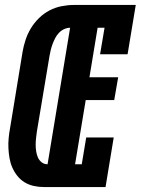

<svg xmlns="http://www.w3.org/2000/svg" viewBox="-20 -755 568 775"><path d="M157 0Q136 0 116 -4.5Q96 -9 79.5 -19Q63 -29 50.5 -44.5Q38 -60 30 -78Q22 -96 18.5 -116Q15 -136 14 -156.5Q13 -177 15 -198Q17 -219 21 -240L71 -545Q75 -569 83 -593.5Q91 -618 104.5 -640.5Q118 -663 137.5 -682Q157 -701 180 -713Q203 -725 228.5 -730Q254 -735 278 -735H528L495 -536H384L402 -643H374L341 -443H457L441 -351H326L283 -92H310L328 -200H439L406 0ZM172 -92 263 -643Q251 -643 239 -637.5Q227 -632 218 -622.5Q209 -613 203 -601.5Q197 -590 192.5 -578Q188 -566 185 -554Q182 -542 180 -530L129 -225Q127 -211 125.5 -197.5Q124 -184 124 -170.5Q124 -157 126 -144Q128 -131 133 -119.5Q138 -108 148 -100Q158 -92 172 -92Z"/></svg>

Font: Iosevka Slab Heavy
Style: Italic
Weight: 900
Italic angle: -9°
Monospace: yes
Designer: Belleve Invis
Foundry: Belleve Invis
Version: Version 11.1.0; ttfautohint (v1.8.3)